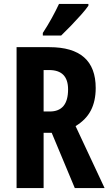

<svg xmlns="http://www.w3.org/2000/svg" viewBox="-20 -953 552 973"><path d="M230 -714Q465 -714 465 -507Q465 -441 440.5 -393.5Q416 -346 363 -314L510 0H359L242 -280H201V0H64V-714ZM229 -598H201V-388H232Q325 -388 325 -500Q325 -598 229 -598ZM428 -924Q415 -905 391 -878Q367 -851 340 -823Q313 -795 290 -773H197V-786Q223 -826 243 -862.5Q263 -899 279 -933H428Z"/></svg>

Font: Noto Sans Arabic ExtCond
Style: Bold
Weight: 700
Width: 2
Designer: Monotype Design Team, Nadine Chahine, Nizar Qandah and Khaled Hosny
Foundry: Monotype Imaging Inc.
Version: Version 2.012; ttfautohint (v1.8.4.7-5d5b)